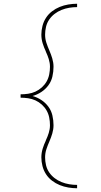

<svg xmlns="http://www.w3.org/2000/svg" viewBox="-20 -853 540 1026"><path d="M392 153Q369 153 345 149Q321 145 299 136Q277 127 258 112.5Q239 98 226 78Q213 58 207 34.5Q201 11 201 -12Q201 -36 208 -58.5Q215 -81 225 -102V-103Q234 -122 240.5 -142.5Q247 -163 247 -184Q247 -204 243 -224.5Q239 -245 229 -262.5Q219 -280 203.5 -294Q188 -308 169.5 -316.5Q151 -325 130.5 -328Q110 -331 90 -331V-349Q110 -349 130.5 -352Q151 -355 169.5 -363.5Q188 -372 203.5 -386Q219 -400 229 -417.5Q239 -435 243 -455.5Q247 -476 247 -496Q247 -517 240.5 -537.5Q234 -558 225 -577V-578Q215 -599 208 -621.5Q201 -644 201 -668Q201 -691 207 -714.5Q213 -738 226 -758Q239 -778 258 -792.5Q277 -807 299 -816Q321 -825 345 -829Q369 -833 392 -833V-815Q371 -815 350 -811.5Q329 -808 309 -800Q289 -792 272 -779Q255 -766 243 -748.5Q231 -731 226 -710Q221 -689 221 -668Q221 -645 228 -624Q235 -603 244 -582.5Q253 -562 259.5 -540Q266 -518 266 -496Q266 -470 260 -444Q254 -418 238.5 -397Q223 -376 201 -361.5Q179 -347 154 -340Q179 -333 201 -318.5Q223 -304 238.5 -283Q254 -262 260 -236Q266 -210 266 -184Q266 -162 259.5 -140Q253 -118 244 -97.5Q235 -77 228 -56Q221 -35 221 -12Q221 9 226 30Q231 51 243 68.5Q255 86 272 99Q289 112 309 120Q329 128 350 131.5Q371 135 392 135Z"/></svg>

Font: Iosevka Curly Thin
Style: Regular
Weight: 100
Monospace: yes
Designer: Belleve Invis
Foundry: Belleve Invis
Version: Version 22.1.2; ttfautohint (v1.8.4)